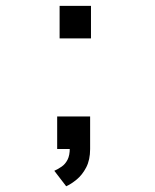

<svg xmlns="http://www.w3.org/2000/svg" viewBox="-20 -520 540 670"><path d="M188 -499.5H297.5V-386H188ZM211 130 169.5 76Q183 70 195.5 61.2Q208 52.5 215.8 37.2Q223.5 22 223.5 -2.5L294.5 0Q294.5 38 280.8 64.2Q267 90.5 247.5 106.5Q228 122.5 211 130ZM179.5 0V-113.5H294.5V0Z"/></svg>

Font: Trispace Thin
Style: Regular
Weight: 400
Version: Version 1.210